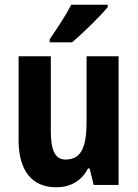

<svg xmlns="http://www.w3.org/2000/svg" viewBox="-20 -786 585 816"><path d="M438 -756V-766H283C260 -721 224 -667 191 -619V-606H286C334 -646 408 -719 438 -756ZM484 -547H348V-275C348 -167 330 -108 258 -108C214 -108 196 -148 196 -228V-547H59V-190C59 -61 116 10 219 10C278 10 326 -16 354 -70H361L378 0H484Z"/></svg>

Font: Noto Sans Lao Looped Condensed
Style: Bold
Weight: 700
Width: 3
Designer: Mark Frömberg, Ben Mitchell
Foundry: The Fontpad Ltd
Version: Version 1.002